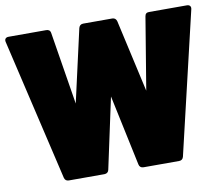

<svg xmlns="http://www.w3.org/2000/svg" viewBox="-94 -837 1080 935"><g transform="rotate(-10 445.5 -370.0)"><path d="M-13 -718 151 -17C154 -6 161 0 173 0H349C361 0 369 -7 371 -18L446 -367L520 -18C522 -7 530 0 542 0H718C730 0 737 -6 740 -17L905 -718C908 -731 901 -740 887 -740H700C688 -740 681 -735 679 -722L620 -365L540 -722C537 -733 530 -740 518 -740H374C362 -740 355 -733 352 -722L271 -363L213 -722C211 -735 203 -740 191 -740H5C-9 -740 -16 -731 -13 -718Z"/></g></svg>

Font: Malmofest Black-Rounded
Style: Regular
Weight: 800
Designer: Jonny Pinhorn (Poppins), Kolossal
Version: Version 1.004;Glyphs 3.1.2 (3151)